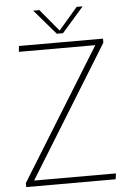

<svg xmlns="http://www.w3.org/2000/svg" viewBox="-60 -946 657 990"><g transform="rotate(-5 268.5 -451.5)"><path d="M35 -21 453 -697V-698H58L61 -728H496V-707L79 -31V-30H502L498 0H35ZM261 -774 150 -903H182L277 -789L375 -903H406L293 -774Z"/></g></svg>

Font: Murecho ExtraLight
Style: Regular
Weight: 200
Designer: Neil Summerour
Foundry: Positype
Version: Version 1.010; ttfautohint (v1.8.3)